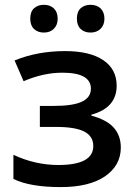

<svg xmlns="http://www.w3.org/2000/svg" viewBox="-20 -760 559 790"><path d="M144 -324.2H201.2Q279.8 -324.2 316.9 -341.6Q354 -358.9 354 -395Q354 -460.9 236.8 -460.9Q158.2 -460.9 77.1 -425.8L40 -511.2Q133.8 -549.8 248 -549.8Q349.1 -549.8 404.5 -512.7Q460 -475.6 460 -407.2Q460 -316.4 356 -288.1V-284.2Q419.4 -267.1 448.2 -234.6Q477.1 -202.1 477.1 -152.8Q477.1 -79.1 411.6 -34.2Q346.7 9.8 230 9.8Q102.5 9.8 35.2 -23.9V-123Q125 -81.1 220.2 -81.1Q363.8 -81.1 363.8 -159.2Q363.8 -199.7 326.4 -218.8Q289.1 -237.8 210 -237.8H144ZM104.5 -683.1Q104.5 -711.9 120.1 -726.1Q135.7 -740.2 160.6 -740.2Q186.5 -740.2 201.9 -725.1Q217.3 -710 217.3 -683.1Q217.3 -657.2 201.7 -641.6Q186 -626 160.6 -626Q135.7 -626 120.1 -640.6Q104.5 -655.3 104.5 -683.1ZM296.4 -683.1Q296.4 -711.9 312 -726.1Q327.6 -740.2 352.5 -740.2Q378.9 -740.2 394.3 -724.9Q409.7 -709.5 409.7 -683.1Q409.7 -657.2 393.8 -641.6Q377.9 -626 352.5 -626Q327.6 -626 312 -640.6Q296.4 -655.3 296.4 -683.1Z"/></svg>

Font: Open Sans
Style: SemiBold
Weight: 600
Foundry: Ascender Corporation
Version: Version 1.10